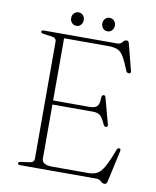

<svg xmlns="http://www.w3.org/2000/svg" viewBox="-92 -892 801 983"><g transform="rotate(10 309.0 -401.0)"><path d="M65 -692Q65 -700 77.5 -700H459Q475.5 -700 484 -711.8Q492.5 -723.5 504 -723.5Q514 -723.5 516.5 -712L552.5 -573Q555.5 -561.5 545 -560Q533 -559 528.5 -570.5Q509 -620 494.5 -643Q480 -666 461.2 -672.5Q442.5 -679 411 -679H186V-355.5H372Q402.5 -355.5 414 -367Q425.5 -378.5 426 -412Q426 -424.5 434.5 -427Q444 -430 447.5 -416.5L483.5 -283Q486.5 -271.5 477 -269.5Q467.5 -268 462.5 -278.5Q447.5 -313.5 434 -324Q420.5 -334.5 395.5 -334.5H186V-54.5Q186 -21 240.5 -21H425.5Q454.5 -21 473.2 -30.8Q492 -40.5 509.2 -71Q526.5 -101.5 550 -164Q553.5 -173 561 -173Q572 -173 569 -159L532.5 6.5Q529.5 19 518 19Q508 19 498.5 9.5Q489 0 474.5 0H77.5Q65 0 65 -8Q65 -15.5 79.5 -17.5L121.5 -23Q146 -26 146 -46V-654Q146 -674 121.5 -677L79.5 -682.5Q65 -684.5 65 -692ZM236.5 -752.5Q222 -752.5 212.8 -763Q203.5 -773.5 203.5 -787.5Q203.5 -802 212.8 -812.2Q222 -822.5 236.5 -822.5Q251 -822.5 260 -812.2Q269 -802 269 -787.5Q269 -773.5 260 -763Q251 -752.5 236.5 -752.5ZM398 -752.5Q383.5 -752.5 374.5 -763Q365.5 -773.5 365.5 -787.5Q365.5 -802 374.5 -812.2Q383.5 -822.5 398 -822.5Q412.5 -822.5 421.8 -812.2Q431 -802 431 -787.5Q431 -773.5 421.8 -763Q412.5 -752.5 398 -752.5Z"/></g></svg>

Font: Fraunces 9pt Thin
Style: Regular
Weight: 100
Version: Version 1.000;[b76b70a41]